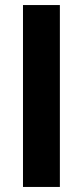

<svg xmlns="http://www.w3.org/2000/svg" viewBox="-20 -740 328 760"><path d="M71 0V-720H217V0Z"/></svg>

Font: Geologica SemiBold
Style: Regular
Weight: 600
Designer: Sindre Bremnes, Frode Helland
Foundry: Monokrom Skriftforlag AS
Version: Version 1.010;gftools[0.9.28]